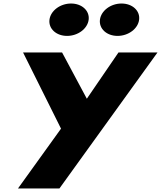

<svg xmlns="http://www.w3.org/2000/svg" viewBox="-20 -811 915 1091"><path d="M383.7 -791C322 -791 267.4 -750 261.1 -699C254.9 -648 299.4 -607 361.1 -607C422.9 -607 477.5 -648 483.8 -699C490 -750 445.4 -791 383.7 -791ZM670.5 -791C608.8 -791 554.2 -750 547.9 -699C541.6 -648 586.2 -607 647.9 -607C709.6 -607 764.3 -648 770.5 -699C776.8 -750 732.2 -791 670.5 -791ZM653.3 -513 473.4 -250 332.7 -513H111L326.7 -80L82.1 260H317.6L875 -513Z"/></svg>

Font: Hussar
Style: BdSuprExtOblOne
Weight: 700
Foundry: Cannot Into Space Fonts
Version: Version 2.00